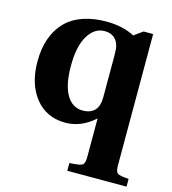

<svg xmlns="http://www.w3.org/2000/svg" viewBox="-109 -591 815 911"><g transform="rotate(15 298.5 -136.0)"><path d="M192.9 -255.9Q192.9 -162.1 221.7 -113.5Q250.5 -64.9 300.8 -64.9Q379.9 -64.9 379.9 -151.9V-353Q379.9 -389.6 376 -402.8Q361.3 -456.1 305.2 -456.1Q256.3 -456.1 224.6 -404.3Q192.9 -352.5 192.9 -255.9ZM34.2 -234.9Q34.2 -364.7 107.9 -437Q140.6 -468.8 190.7 -485.4Q240.7 -502 300.8 -502Q382.8 -502 440.9 -471.2L483.9 -502H530.8V143.1Q530.8 173.8 541.7 181.6Q552.7 189.5 596.2 191.9V230H305.2V191.9Q356 189.5 367.9 181.9Q379.9 174.3 379.9 143.1V-46.9Q313.5 12.2 236.8 12.2Q143.6 12.2 88.9 -55.9Q34.2 -124 34.2 -234.9Z"/></g></svg>

Font: Linguistics Pro
Style: Bold
Weight: 700
Designer: Stefan Peev, Context Ltd
Foundry: Stefan Peev, Context Ltd
Version: Version 001.000